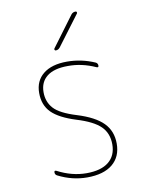

<svg xmlns="http://www.w3.org/2000/svg" viewBox="-85 -811 671 882"><g transform="rotate(-10 250.0 -370.0)"><path d="M209 -589.8Q205.1 -589.8 203.6 -593.3Q202.1 -596.7 204.1 -599.6L308.6 -740.2Q316.4 -750 329.1 -750Q333 -750 334.5 -746.6Q335.9 -743.2 334 -740.2L228.5 -599.6Q220.7 -589.8 209 -589.8ZM247.1 -259.8Q168.9 -284.2 134.3 -318.8Q99.6 -353.5 99.6 -410.2Q99.6 -466.8 139.2 -498.5Q178.7 -530.3 250 -530.3Q317.4 -530.3 379.9 -502.9Q389.6 -498 389.6 -487.3Q389.6 -477.5 379.9 -481.4Q315.4 -510.7 250 -509.8Q186.5 -509.8 153.3 -483.9Q120.1 -458 120.1 -410.2Q120.1 -365.2 147.9 -334.5Q175.8 -303.7 252.9 -280.3Q335 -254.9 372.6 -216.8Q410.2 -178.7 410.2 -120.1Q410.2 -58.6 368.7 -24.4Q327.1 9.8 250 9.8Q180.7 9.8 115.2 -23.4Q105.5 -28.3 105.5 -39.1Q105.5 -48.8 115.2 -44.9Q182.6 -9.8 250.5 -9.8Q318.4 -9.8 354 -38.6Q389.6 -67.4 389.6 -120.1Q389.6 -171.9 356.9 -204.1Q324.2 -236.3 247.1 -259.8Z"/></g></svg>

Font: Rounded Mgen+ 1m thin
Style: Regular
Weight: 100
Designer: [Source Han Sans]
Ryoko NISHIZUKA  (kana & ideographs); Paul D. Hunt (Latin, Greek & Cyrillic); Wenlong ZHANG  (bopomofo
Version: Version 1.059.20150602